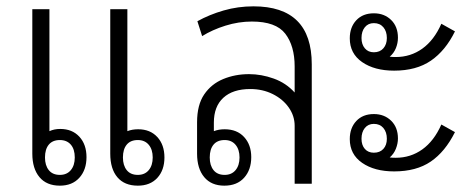

<svg xmlns="http://www.w3.org/2000/svg" viewBox="-20 -580 1492 606"><path d="M169 6Q127 6 104.5 -21Q82 -48 82 -95V-551H136V-166Q151 -173 170 -173Q208 -173 230.5 -148.5Q253 -124 253 -84Q253 -44 230.5 -19Q208 6 169 6ZM415 6Q373 6 350.5 -20.5Q328 -47 328 -95V-551H382V-166Q397 -172 416 -172Q454 -172 476.5 -147.5Q499 -123 499 -83Q499 -43 476.5 -18.5Q454 6 415 6ZM169 -28Q191 -28 203.5 -43Q216 -58 216 -83Q216 -109 203.5 -123.5Q191 -138 169 -138Q146 -138 134 -123.5Q122 -109 122 -83Q122 -58 134 -43Q146 -28 169 -28ZM415 -28Q437 -28 449.5 -43Q462 -58 462 -83Q462 -108 449.5 -123Q437 -138 415 -138Q392 -138 380 -123.5Q368 -109 368 -83Q368 -58 380 -43Q392 -28 415 -28Z M688 6Q647 6 624.5 -21Q602 -48 602 -95V-194Q602 -249 624.5 -282Q647 -315 684.5 -330.5Q722 -346 766 -346Q805 -346 844 -332Q883 -318 910 -288V-370Q910 -435 880.5 -473.5Q851 -512 775 -512Q733 -512 691.5 -499Q650 -486 618 -466L603 -513Q641 -534 686 -547Q731 -560 780 -560Q964 -560 964 -377V0H910V-183Q910 -214 891.5 -240.5Q873 -267 841 -283Q809 -299 770 -299Q715 -299 685 -271.5Q655 -244 655 -193V-166Q670 -172 689 -172Q728 -172 750.5 -147.5Q773 -123 773 -84Q773 -44 750.5 -19Q728 6 688 6ZM689 -28Q711 -28 723.5 -43Q736 -58 736 -83Q736 -108 723.5 -123Q711 -138 689 -138Q666 -138 654 -123.5Q642 -109 642 -83Q642 -58 654 -43Q666 -28 689 -28Z M1224 -357Q1162 -357 1123 -384Q1084 -411 1084 -459Q1084 -494 1104.5 -516Q1125 -538 1160 -538Q1193 -538 1214.5 -517Q1236 -496 1236 -461Q1236 -444 1229.5 -428Q1223 -412 1210 -401Q1219 -400 1229 -400Q1276 -400 1313 -426.5Q1350 -453 1373 -505L1416 -481Q1386 -420 1340 -388.5Q1294 -357 1224 -357ZM1160 -415Q1179 -415 1190 -427.5Q1201 -440 1201 -460Q1201 -481 1190 -494Q1179 -507 1160 -507Q1142 -507 1131.5 -494Q1121 -481 1121 -460Q1121 -440 1131.5 -427.5Q1142 -415 1160 -415ZM1224 -39Q1162 -39 1123 -66Q1084 -93 1084 -141Q1084 -176 1104.5 -198Q1125 -220 1160 -220Q1193 -220 1214.5 -199Q1236 -178 1236 -143Q1236 -127 1229.5 -110.5Q1223 -94 1210 -83Q1219 -82 1229 -82Q1276 -82 1313 -108.5Q1350 -135 1373 -187L1416 -163Q1385 -101 1339.5 -70Q1294 -39 1224 -39ZM1160 -98Q1179 -98 1190 -110Q1201 -122 1201 -142Q1201 -163 1190 -176Q1179 -189 1160 -189Q1142 -189 1131.5 -176Q1121 -163 1121 -142Q1121 -122 1131.5 -110Q1142 -98 1160 -98Z"/></svg>

Font: Noto Sans Thai Looped SemiCondensed Light
Style: Regular
Weight: 300
Width: 4
Designer: Sasikarn Vongin, Ben Mitchell
Foundry: The Fontpad Ltd
Version: Version 1.001; ttfautohint (v1.8.4.7-5d5b)